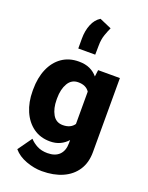

<svg xmlns="http://www.w3.org/2000/svg" viewBox="-188 -937 953 1238"><g transform="rotate(20 288.0 -318.5)"><path d="M27.3 -257.8V-268.1Q27.3 -348.6 53.5 -409.4Q79.6 -470.2 128.2 -504.2Q176.8 -538.1 243.7 -538.1Q288.6 -538.1 319.8 -523.4Q351.1 -508.8 372.6 -482.9L378.4 -528.3H527.8V-20.5Q527.8 52.7 494.1 103.8Q460.4 154.8 400.1 181.4Q339.8 208 259.3 208Q206.1 208 150.9 187.7Q95.7 167.5 63 128.9L131.8 32.2Q151.9 54.7 182.1 70.6Q212.4 86.4 253.4 86.4Q306.6 86.4 334.7 58.1Q362.8 29.8 362.8 -21.5V-43Q340.8 -18.1 311 -4.2Q281.2 9.8 242.7 9.8Q176.3 9.8 127.9 -25.1Q79.6 -60.1 53.5 -120.6Q27.3 -181.2 27.3 -257.8ZM191.9 -268.1V-257.8Q191.9 -198.7 214.8 -158Q237.8 -117.2 284.7 -117.2Q338.4 -117.2 362.8 -153.3V-375Q339.4 -411.1 285.6 -411.1Q239.7 -411.1 215.8 -370.4Q191.9 -329.6 191.9 -268.1ZM210.4 -615.7V-684.1Q210.4 -737.8 228 -780.8Q245.6 -823.7 279.8 -844.7L361.8 -809.1Q352.1 -789.1 339.8 -754.6Q327.6 -720.2 327.6 -677.7L326.7 -615.7Z"/></g></svg>

Font: Vazirmatn RD Black
Style: Regular
Weight: 900
Designer: Saber Rastikerdar
Foundry: Saber Rastikerdar
Version: Version 32.102